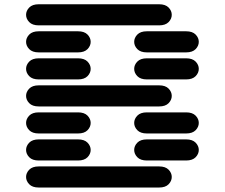

<svg xmlns="http://www.w3.org/2000/svg" viewBox="-20 -881 1040 888"><path d="M159.2 -13.7Q129.9 -13.7 115.2 -28.8Q100.6 -43.9 100.6 -62.5Q100.6 -81.1 115.2 -96.2Q129.9 -111.3 159.2 -111.3H715.8Q745.1 -111.3 759.8 -96.2Q774.4 -81.1 774.4 -62.5Q774.4 -43.9 759.8 -28.8Q745.1 -13.7 715.8 -13.7ZM159.2 -138.7Q129.9 -138.7 115.2 -153.8Q100.6 -168.9 100.6 -187.5Q100.6 -206.1 115.2 -221.2Q129.9 -236.3 159.2 -236.3H340.8Q370.1 -236.3 384.8 -221.2Q399.4 -206.1 399.4 -187.5Q399.4 -168.9 384.8 -153.8Q370.1 -138.7 340.8 -138.7ZM659.2 -138.7Q629.9 -138.7 615.2 -153.8Q600.6 -168.9 600.6 -187.5Q600.6 -206.1 615.2 -221.2Q629.9 -236.3 659.2 -236.3H840.8Q870.1 -236.3 884.8 -221.2Q899.4 -206.1 899.4 -187.5Q899.4 -168.9 884.8 -153.8Q870.1 -138.7 840.8 -138.7ZM159.2 -263.7Q129.9 -263.7 115.2 -278.8Q100.6 -293.9 100.6 -312.5Q100.6 -331.1 115.2 -346.2Q129.9 -361.3 159.2 -361.3H340.8Q370.1 -361.3 384.8 -346.2Q399.4 -331.1 399.4 -312.5Q399.4 -293.9 384.8 -278.8Q370.1 -263.7 340.8 -263.7ZM659.2 -263.7Q629.9 -263.7 615.2 -278.8Q600.6 -293.9 600.6 -312.5Q600.6 -331.1 615.2 -346.2Q629.9 -361.3 659.2 -361.3H840.8Q870.1 -361.3 884.8 -346.2Q899.4 -331.1 899.4 -312.5Q899.4 -293.9 884.8 -278.8Q870.1 -263.7 840.8 -263.7ZM159.2 -388.7Q129.9 -388.7 115.2 -403.8Q100.6 -418.9 100.6 -437.5Q100.6 -456.1 115.2 -471.2Q129.9 -486.3 159.2 -486.3H715.8Q745.1 -486.3 759.8 -471.2Q774.4 -456.1 774.4 -437.5Q774.4 -418.9 759.8 -403.8Q745.1 -388.7 715.8 -388.7ZM159.2 -513.7Q129.9 -513.7 115.2 -528.8Q100.6 -543.9 100.6 -562.5Q100.6 -581.1 115.2 -596.2Q129.9 -611.3 159.2 -611.3H340.8Q370.1 -611.3 384.8 -596.2Q399.4 -581.1 399.4 -562.5Q399.4 -543.9 384.8 -528.8Q370.1 -513.7 340.8 -513.7ZM659.2 -513.7Q629.9 -513.7 615.2 -528.8Q600.6 -543.9 600.6 -562.5Q600.6 -581.1 615.2 -596.2Q629.9 -611.3 659.2 -611.3H840.8Q870.1 -611.3 884.8 -596.2Q899.4 -581.1 899.4 -562.5Q899.4 -543.9 884.8 -528.8Q870.1 -513.7 840.8 -513.7ZM159.2 -638.7Q129.9 -638.7 115.2 -653.8Q100.6 -668.9 100.6 -687.5Q100.6 -706.1 115.2 -721.2Q129.9 -736.3 159.2 -736.3H340.8Q370.1 -736.3 384.8 -721.2Q399.4 -706.1 399.4 -687.5Q399.4 -668.9 384.8 -653.8Q370.1 -638.7 340.8 -638.7ZM659.2 -638.7Q629.9 -638.7 615.2 -653.8Q600.6 -668.9 600.6 -687.5Q600.6 -706.1 615.2 -721.2Q629.9 -736.3 659.2 -736.3H840.8Q870.1 -736.3 884.8 -721.2Q899.4 -706.1 899.4 -687.5Q899.4 -668.9 884.8 -653.8Q870.1 -638.7 840.8 -638.7ZM159.2 -763.7Q129.9 -763.7 115.2 -778.8Q100.6 -793.9 100.6 -812.5Q100.6 -831.1 115.2 -846.2Q129.9 -861.3 159.2 -861.3H715.8Q745.1 -861.3 759.8 -846.2Q774.4 -831.1 774.4 -812.5Q774.4 -793.9 759.8 -778.8Q745.1 -763.7 715.8 -763.7Z"/></svg>

Font: Sixtyfour Normal
Style: Regular
Weight: 400
Monospace: yes
Designer: Jens Kutilek
Foundry: Jens Kutilek
Version: Version 2.000